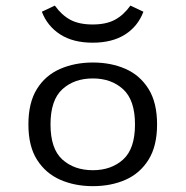

<svg xmlns="http://www.w3.org/2000/svg" viewBox="-20 -648 657 680"><path d="M308.9 11.3Q245.2 11.3 193.5 -11.3Q141.9 -33.9 111.3 -81.9Q80.6 -129.8 80.6 -207.3Q80.6 -284.7 110.9 -333.1Q141.1 -381.5 193.1 -404Q245.2 -426.6 308.9 -426.6Q373.4 -426.6 424.6 -404Q475.8 -381.5 506 -333.1Q536.3 -284.7 536.3 -207.3Q536.3 -130.6 506 -82.3Q475.8 -33.9 424.6 -11.3Q373.4 11.3 308.9 11.3ZM308.9 -45.2Q374.2 -45.2 416.1 -83.1Q458.1 -121 458.1 -207.3Q458.1 -293.5 416.1 -331.9Q374.2 -370.2 308.9 -370.2Q242.7 -370.2 200.8 -331.9Q158.9 -293.5 158.9 -207.3Q158.9 -121 200.8 -83.1Q242.7 -45.2 308.9 -45.2ZM308.1 -496.8Q238.7 -496.8 193.1 -526.2Q147.6 -555.6 128.2 -606.5L174.2 -628.2Q198.4 -594.4 229.4 -577.8Q260.5 -561.3 308.1 -561.3Q355.6 -561.3 386.7 -577.8Q417.7 -594.4 441.9 -628.2L487.9 -606.5Q468.5 -554.8 423 -525.8Q377.4 -496.8 308.1 -496.8Z"/></svg>

Font: Playfair 5pt SemiExpanded Light
Style: Regular
Weight: 300
Width: 6
Designer: Claus Eggers Sørensen
Foundry: Claus Eggers Sørensen
Version: Version 2.203